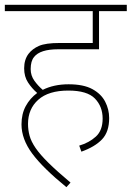

<svg xmlns="http://www.w3.org/2000/svg" viewBox="-20 -642 545 795"><path d="M308 -39Q349 -51 377 -76.5Q405 -102 405 -151Q405 -201 373 -234Q341 -267 263 -267Q181 -267 138.5 -229Q96 -191 96 -129Q96 -104 102.5 -80Q109 -56 127.5 -29Q146 -2 181 32.5Q216 67 272 114L255 133Q158 54 113.5 -6Q69 -66 69 -127Q69 -170 86.5 -202.5Q104 -235 134 -257Q112 -276 96 -300.5Q80 -325 80 -359Q80 -395 98 -419Q114 -440 141.5 -452Q169 -464 227 -464H364V-596H0V-622H505V-596H390V-438H221Q146 -438 121 -406Q107 -389 107 -356Q107 -329 122.5 -307.5Q138 -286 157 -270Q203 -293 264 -293Q326 -293 362.5 -273Q399 -253 415.5 -221Q432 -189 432 -153Q432 -96 402.5 -65Q373 -34 317 -14Z"/></svg>

Font: Noto Sans Thin
Style: Regular
Weight: 100
Designer: Monotype Design Team
Foundry: Monotype Imaging Inc.
Version: Version 2.007